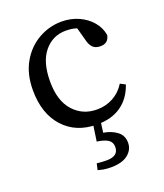

<svg xmlns="http://www.w3.org/2000/svg" viewBox="-132 -576 752 883"><g transform="rotate(-20 244.0 -134.0)"><path d="M267 13Q164 13 103 -54Q42 -121 42 -236Q42 -315 74.5 -371.5Q107 -428 160 -458Q213 -488 273 -488Q318 -488 356 -471Q394 -454 419 -424.5Q444 -395 450 -358Q443 -320 404 -320Q379 -320 366.5 -333.5Q354 -347 349 -368L331 -434Q317 -439 303.5 -440.5Q290 -442 277 -442Q213 -442 171.5 -392Q130 -342 130 -246Q130 -152 175 -102Q220 -52 290 -52Q333 -52 369 -71.5Q405 -91 428 -128L453 -115Q432 -53 385 -20Q338 13 267 13ZM237 86 250 -3H287L279 58Q317 64 344 84Q371 104 371 140Q371 174 342.5 197Q314 220 259 220Q237 220 221.5 217Q206 214 196 211L203 180Q227 183 251 183Q309 183 309 138Q309 115 291.5 103Q274 91 237 86Z"/></g></svg>

Font: Source Serif Pro
Style: Regular
Weight: 400
Designer: Frank Grießhammer
Foundry: Adobe Systems Incorporated
Version: Version 3.001;hotconv 1.0.111;makeotfexe 2.5.65597